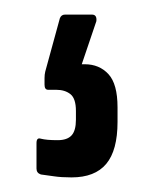

<svg xmlns="http://www.w3.org/2000/svg" viewBox="-20 -52 211 263"><path d="M78 191Q64 191 54 189.5Q44 188 36 187Q30 185 30 179V144Q30 136 36 138Q40 139 45.5 139.5Q51 140 59 140Q72 140 78 133.5Q84 127 84 112V100Q84 83 76.5 77Q69 71 57 71H46Q41 71 41 64Q41 60 41 55Q41 50 42 46L62 -27Q64 -32 69 -32H106Q113 -32 112 -23L92 36H96Q116 36 128.5 49.5Q141 63 141 95V115Q141 154 125.5 172.5Q110 191 78 191Z"/></svg>

Font: Sofia Sans Extra Condensed Medium
Style: Regular
Weight: 500
Version: Version 4.100